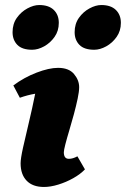

<svg xmlns="http://www.w3.org/2000/svg" viewBox="-20 -732 501 764"><path d="M155 12Q110 12 86 -13Q62 -38 62 -82Q62 -101 71.5 -144Q81 -187 94.5 -243Q108 -299 120 -359Q90 -354 59 -343L33 -392Q76 -424 125.5 -443Q175 -462 211 -462Q254 -462 274.5 -437.5Q295 -413 295 -385Q295 -368 289 -339.5Q283 -311 274 -277.5Q265 -244 255.5 -212.5Q246 -181 240 -157.5Q234 -134 234 -126Q234 -100 254 -100Q270 -100 288 -110L318 -58Q300 -39 271.5 -23Q243 -7 212 2.5Q181 12 155 12ZM355 -534Q315 -534 296 -553.5Q277 -573 277 -604Q277 -637 294 -661Q311 -685 336 -698.5Q361 -712 383 -712Q421 -712 441 -692.5Q461 -673 461 -641Q461 -609 444 -585Q427 -561 402.5 -547.5Q378 -534 355 -534ZM108 -534Q68 -534 49 -553.5Q30 -573 30 -604Q30 -637 47 -661Q64 -685 89 -698.5Q114 -712 136 -712Q174 -712 194 -692.5Q214 -673 214 -641Q214 -609 197 -585Q180 -561 155.5 -547.5Q131 -534 108 -534Z"/></svg>

Font: Petrona Black
Style: Italic
Weight: 900
Italic angle: -9°
Designer: Ringo R. Seeber
Foundry: Ringo R. Seeber
Version: Version 2.001; ttfautohint (v1.8.3)